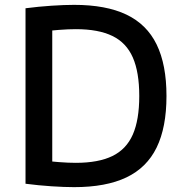

<svg xmlns="http://www.w3.org/2000/svg" viewBox="-20 -760 748 790"><path d="M285 10Q245 10 192 6.5Q139 3 85 -4V-726Q139 -733 192 -736.5Q245 -740 285 -740Q416 -740 500 -700Q584 -660 624.5 -577Q665 -494 665 -365Q665 -236 624.5 -153Q584 -70 500 -30Q416 10 285 10ZM292 -90Q385 -90 442.5 -118Q500 -146 526.5 -206.5Q553 -267 553 -365Q553 -463 526.5 -523.5Q500 -584 442.5 -612Q385 -640 292 -640Q261 -640 222.5 -637Q184 -634 142 -629L195 -688V-42L142 -101Q184 -96 222.5 -93Q261 -90 292 -90Z"/></svg>

Font: M PLUS 2 Medium
Style: Regular
Weight: 500
Designer: Coji Morishita
Foundry: UNDERFOREST DESIGN
Version: Version 1.001